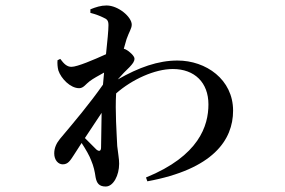

<svg xmlns="http://www.w3.org/2000/svg" viewBox="-20 -616 1040 701"><path d="M308 -320C320 -329 340 -340 360 -351L356 -307C307 -237 252 -172 199 -109C186 -93 178 -76 178 -56C178 -31 193 -16 209 -16C228 -16 236 -29 249 -49L278 -94C293 -71 307 -47 313 -30C322 -9 326 10 329 31C333 52 341 65 366 65C394 65 415 24 415 -18C415 -38 411 -54 408 -83C406 -129 400 -211 404 -275C462 -326 545 -364 611 -364C691 -364 741 -314 741 -235C741 -157 707 -47 513 32L518 46C758 2 831 -105 831 -212C831 -326 732 -395 628 -395C557 -395 487 -370 410 -326C424 -342 440 -359 453 -371C464 -383 471 -391 471 -402C471 -411 454 -428 438 -436L432 -438L442 -473C451 -499 461 -512 461 -526C461 -554 412 -596 369 -596C348 -596 330 -590 310 -582V-569C330 -564 347 -557 357 -552C371 -546 376 -541 376 -524C376 -505 372 -465 367 -418C323 -398 262 -372 241 -372C225 -372 214 -382 200 -401L190 -396C189 -384 190 -371 193 -359C203 -329 237 -294 269 -294C285 -294 293 -309 308 -320ZM351 -204 349 -78C349 -64 342 -62 332 -70L290 -112Z"/></svg>

Font: Noto Serif CJK KR SemiBold
Style: Regular
Weight: 600
Designer: Ryoko NISHIZUKA 西塚涼子 (kana & ideographs); Frank Grießhammer (Latin, Greek & Cyrillic); Wenlong ZHANG 张文龙 (bopomofo); San
Foundry: Adobe
Version: Version 2.001;hotconv 1.1.0;makeotfexe 2.6.0